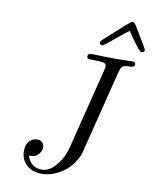

<svg xmlns="http://www.w3.org/2000/svg" viewBox="-98 -973 855 1069"><g transform="rotate(10 329.5 -439.0)"><path d="M92.8 -85.9Q92.8 -125 112.3 -143.6Q131.8 -162.1 154.8 -162.1Q172.9 -162.1 183.8 -151.6Q194.8 -141.1 194.8 -124Q194.8 -104 179 -85Q163.1 -65.9 132.8 -65.9H125Q144 -1 209 -1Q247.1 -1 283 -39.6Q318.8 -78.1 335.9 -132.8Q338.9 -141.6 343 -159.2Q347.2 -176.8 348.1 -179.2L456.1 -609.9Q459 -624 459 -629.9Q459 -644 442.9 -647.9Q426.8 -651.9 375 -651.9H370.1Q349.1 -651.9 349.1 -666Q349.1 -683.1 369.1 -683.1Q373 -683.1 390.1 -682.6Q407.2 -682.1 437.5 -681.2Q467.8 -680.2 503.9 -680.2Q528.8 -680.2 551 -680.7Q573.2 -681.2 586.2 -681.6Q599.1 -682.1 602.1 -682.1H603Q619.1 -682.1 619.1 -668.9Q619.1 -659.2 611.1 -655Q603 -650.9 592 -651.4Q581.1 -651.9 568.6 -649.9Q556.2 -647.9 549.1 -640.9Q542 -633.8 535.2 -610.8L423.8 -166L421.9 -159.2Q420.9 -152.3 418.9 -145.3Q417 -138.2 413.6 -126.7Q410.2 -115.2 404.1 -104.7Q397.9 -94.2 390.4 -81.1Q382.8 -67.9 372.3 -55.9Q361.8 -43.9 348.9 -32.5Q335.9 -21 318.8 -10.5Q301.8 0 282.2 7.8Q248 22 210.9 22Q159.2 22 126 -8.1Q92.8 -38.1 92.8 -85.9ZM404.8 -756.8Q404.8 -760.7 413.8 -769.8Q422.9 -778.8 468.8 -819.8Q502.9 -849.6 525.9 -871.1Q559.1 -899.9 564.9 -899.9Q567.9 -899.9 570.8 -897.9Q573.7 -896 577.4 -892.1Q581.1 -888.2 583 -885Q585 -881.8 588.4 -876Q591.8 -870.1 592.8 -869.1Q658.7 -761.2 658.7 -755.9Q658.7 -750 653.3 -745.6Q647.9 -741.2 642.1 -741.2Q639.2 -741.2 632.6 -746.6Q626 -752 615.5 -765.4Q605 -778.8 597.9 -788.3Q590.8 -797.9 576.4 -818.8Q562 -839.8 557.1 -847.2Q532.2 -829.1 497.6 -800Q462.9 -771 443.8 -756.1Q424.8 -741.2 418.9 -741.2Q404.8 -740.7 404.8 -756.8Z"/></g></svg>

Font: CMU Classical Serif
Style: Italic
Weight: 500
Italic angle: -14.04°
Version: Version 0.7.0